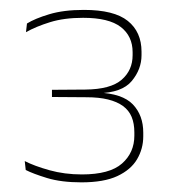

<svg xmlns="http://www.w3.org/2000/svg" viewBox="-20 -726 346 388"><path d="M144.5 -357.5Q104 -357.5 75.2 -366.2Q46.5 -375 32 -382.5L30 -400.5Q49.5 -390.5 80 -382Q110.5 -373.5 145.5 -373.5Q201.5 -373.5 226.5 -395.5Q251.5 -417.5 251.5 -452V-458.5Q251.5 -476.5 246 -489.8Q240.5 -503 228.5 -511.8Q216.5 -520.5 198.2 -525Q180 -529.5 154.5 -529.5L85 -530V-544.5L152.5 -545Q203.5 -545.5 225.8 -564.8Q248 -584 248 -614.5V-620.5Q248 -653 224 -671.5Q200 -690 148 -690Q109.5 -690 81.2 -681.2Q53 -672.5 32.5 -661L34.5 -678.5Q50.5 -688.5 79.5 -697.2Q108.5 -706 149.5 -706Q210.5 -706 238.2 -683.8Q266 -661.5 266 -621.5V-614.5Q266 -586 246.2 -562.2Q226.5 -538.5 177.5 -537.5H174.5L177.5 -539Q227.5 -537 248.5 -515Q269.5 -493 269.5 -458V-450.5Q269.5 -425.5 257 -404.2Q244.5 -383 217.2 -370.2Q190 -357.5 144.5 -357.5Z"/></svg>

Font: Anek Gujarati Medium Thin
Style: Regular
Weight: 250
Version: Version 1.003